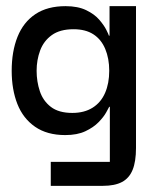

<svg xmlns="http://www.w3.org/2000/svg" viewBox="-20 -429 505 624"><path d="M145 175V97H337V-82H335Q333 -78 325 -63.5Q317 -49 300.5 -32Q284 -15 257.5 -2.5Q231 10 192 10Q133 10 94 -17Q55 -44 36.5 -91Q18 -138 18 -199Q18 -262 37 -309.5Q56 -357 95 -383Q134 -409 193 -409Q233 -409 260 -396Q287 -383 302.5 -365Q318 -347 325.5 -332Q333 -317 334 -313H336V-409H422V52Q422 96 411 123Q400 150 376.5 162.5Q353 175 314 175ZM215 -62Q254 -62 281 -79Q308 -96 321.5 -127Q335 -158 335 -199Q335 -239 322 -270Q309 -301 283.5 -317.5Q258 -334 219 -334Q175 -334 148.5 -315Q122 -296 110.5 -265Q99 -234 99 -199Q99 -164 109.5 -132.5Q120 -101 145.5 -81.5Q171 -62 215 -62Z"/></svg>

Font: Darker Grotesque Light SemiBold
Style: Regular
Weight: 600
Version: Version 1.000;gftools[0.9.28]